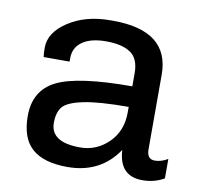

<svg xmlns="http://www.w3.org/2000/svg" viewBox="-65 -591 715 671"><g transform="rotate(10 292.5 -255.5)"><path d="M284 -521Q484 -521 484 -365V-100Q484 -65 512 -65Q535 -65 558 -79V-10Q524 10 481 10Q399 10 394 -82Q332 10 215 10Q131 10 89.5 -26.5Q48 -63 48 -142Q48 -233 123 -270Q198 -307 390 -307V-354Q390 -405 360 -425.5Q330 -446 273 -446Q219 -446 189 -425Q159 -404 159 -366V-354H67Q65 -368 65 -387Q65 -441 126 -481Q187 -521 275 -521ZM390 -234Q285 -234 230 -222.5Q175 -211 158.5 -191Q142 -171 142 -134Q142 -65 247 -65Q305 -65 347.5 -106.5Q390 -148 390 -214Z"/></g></svg>

Font: Chivo
Style: Regular
Weight: 400
Designer: Hector Gatti
Foundry: Omnibus-Type
Version: Version 1.007;PS 001.007;hotconv 1.0.88;makeotf.lib2.5.64775